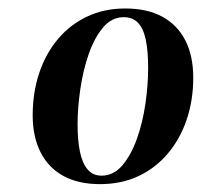

<svg xmlns="http://www.w3.org/2000/svg" viewBox="-20 -812 487 464"><path d="M283 -791.5Q336 -791.5 372.5 -771.5Q409 -751.5 428 -714.2Q447 -677 447 -624Q447 -569.5 431 -522.5Q415 -475.5 385.2 -440.5Q355.5 -405.5 314.2 -386.2Q273 -367 221.5 -367Q169 -367 132.8 -387Q96.5 -407 77.8 -444.5Q59 -482 59 -533Q59 -589 75 -636.2Q91 -683.5 120.5 -718.2Q150 -753 191 -772.2Q232 -791.5 283 -791.5ZM279 -770.5Q250 -770.5 229 -745.5Q208 -720.5 194.2 -680.8Q180.5 -641 174 -596Q167.5 -551 167.5 -511.5Q167.5 -473 173.2 -445.2Q179 -417.5 191.8 -402.5Q204.5 -387.5 225.5 -387.5Q254.5 -387.5 275.8 -412.5Q297 -437.5 311 -477Q325 -516.5 331.5 -561.8Q338 -607 338 -647.5Q338 -689 332.2 -716.2Q326.5 -743.5 313.5 -757Q300.5 -770.5 279 -770.5Z"/></svg>

Font: Merriweather 144pt SemiBold
Style: Italic
Weight: 600
Italic angle: -7.8°
Version: Version 2.101